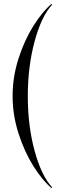

<svg xmlns="http://www.w3.org/2000/svg" viewBox="-20 -762 307 960"><path d="M241 -739 237 -742Q192 -704 147 -632.5Q102 -561 72.5 -469Q43 -377 43 -282Q43 -187 72.5 -95Q102 -3 147 68.5Q192 140 237 178L241 175Q187 117 153 -8Q119 -133 119 -281Q119 -429 153 -555Q187 -681 241 -739Z"/></svg>

Font: Libre Caslon Display
Style: Regular
Weight: 400
Designer: Pablo Impallari, Rodrigo Fuenzalida
Foundry: Pablo Impallari, Rodrigo Fuenzalida
Version: Version 1.100; ttfautohint (v1.6) -l 8 -r 50 -G 200 -x 14 -D